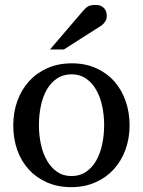

<svg xmlns="http://www.w3.org/2000/svg" viewBox="-20 -753 584 785"><path d="M405.8 -241.2Q405.8 -282.2 397.7 -319.8Q389.6 -357.4 373 -386.2Q356.4 -415 331.5 -432.1Q306.6 -449.2 272.9 -449.2Q238.3 -449.2 212.9 -432.1Q187.5 -415 171.1 -386.2Q154.8 -357.4 147 -319.8Q139.2 -282.2 139.2 -241.2Q139.2 -200.7 147.2 -163.1Q155.3 -125.5 171.9 -96.7Q188.5 -67.9 213.4 -50.5Q238.3 -33.2 272 -33.2Q306.2 -33.2 331.5 -50.3Q356.9 -67.4 373.3 -96.2Q389.6 -125 397.7 -162.6Q405.8 -200.2 405.8 -241.2ZM509.8 -240.2Q509.8 -187 492.9 -140.9Q476.1 -94.7 445.1 -60.8Q414.1 -26.9 369.9 -7.3Q325.7 12.2 271 12.2Q216.3 12.2 172.4 -7.1Q128.4 -26.4 97.7 -60.1Q66.9 -93.8 50.5 -139.9Q34.2 -186 34.2 -240.2Q34.2 -293.5 50.8 -339.8Q67.4 -386.2 98.6 -420.7Q129.9 -455.1 174.1 -474.6Q218.3 -494.1 273.9 -494.1Q329.6 -494.1 373.5 -474.1Q417.5 -454.1 447.8 -419.7Q478 -385.3 493.9 -339.1Q509.8 -293 509.8 -240.2ZM416.5 -688Q416.5 -674.3 409.9 -664.6Q403.3 -654.8 393.6 -647.9L241.2 -550.8H184.6L317.4 -706.1Q323.2 -712.4 328.1 -717.5Q333 -722.7 338.9 -726.1Q344.7 -729.5 352.3 -731.2Q359.9 -732.9 370.6 -732.9Q383.8 -732.9 392.6 -728.8Q401.4 -724.6 406.7 -718.3Q412.1 -711.9 414.3 -703.9Q416.5 -695.8 416.5 -688Z"/></svg>

Font: BabelStone Ogham Lithic
Style: Regular
Weight: 400
Designer: Andrew West
Foundry: BabelStone
Version: Version 1.02 March 14, 2022